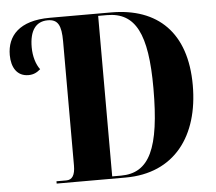

<svg xmlns="http://www.w3.org/2000/svg" viewBox="-51 -770 931 827"><g transform="rotate(-5 414.5 -357.0)"><path d="M161 0H459C671 0 782 -152 782 -371C782 -599 660 -714 459 -714H194C61 -714 8 -651 8 -569C8 -515 32 -476 81 -476C103 -476 118 -484 133 -497C116 -519 105 -555 105 -594C105 -666 132 -704 184 -704C228 -704 242 -677 242 -608V-71C242 -29 229 -10 204 -10H161ZM440 -10H402V-704H440C563 -704 612 -609 612 -373C612 -112 563 -10 440 -10Z"/></g></svg>

Font: Noto Serif Display Condensed ExtraBold
Style: Regular
Weight: 800
Width: 3
Designer: Monotype Design Team
Foundry: Monotype Imaging Inc.
Version: Version 2.009